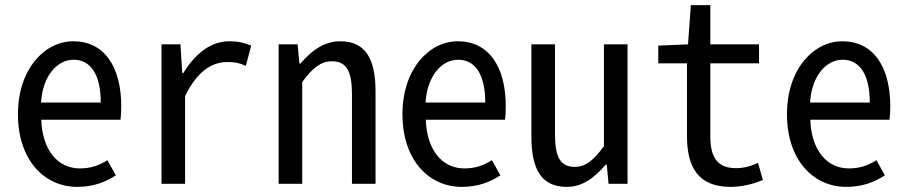

<svg xmlns="http://www.w3.org/2000/svg" viewBox="-20 -717 3540 749"><path d="M281 12C345 12 392 -7 432 -33L399 -92C367 -72 335 -60 292 -60C203 -60 145 -134 141 -250H450C452 -263 453 -283 453 -302C453 -458 386 -556 266 -556C154 -556 50 -448 50 -271C50 -93 153 12 281 12ZM140 -317C147 -423 204 -484 267 -484C334 -484 373 -426 373 -317Z M610 0H702V-342C749 -438 805 -475 867 -475C896 -475 913 -472 939 -460L960 -539C932 -550 912 -556 874 -556C800 -556 740 -505 695 -432H691L684 -544H610Z M1067 0H1159V-397C1198 -451 1232 -478 1274 -478C1333 -478 1353 -438 1353 -350V0H1445V-360C1445 -489 1405 -556 1307 -556C1243 -556 1194 -518 1152 -469H1148L1141 -544H1067Z M1781 12C1845 12 1892 -7 1932 -33L1899 -92C1867 -72 1835 -60 1792 -60C1703 -60 1645 -134 1641 -250H1950C1952 -263 1953 -283 1953 -302C1953 -458 1886 -556 1766 -556C1654 -556 1550 -448 1550 -271C1550 -93 1653 12 1781 12ZM1640 -317C1647 -423 1704 -484 1767 -484C1834 -484 1873 -426 1873 -317Z M2191 12C2255 12 2301 -26 2343 -75H2347L2354 0H2428V-544H2336V-147C2297 -93 2265 -66 2223 -66C2163 -66 2145 -108 2145 -196V-544H2053V-184C2053 -55 2093 12 2191 12Z M2830 12C2871 12 2917 2 2956 -15L2937 -82C2909 -68 2881 -61 2851 -61C2777 -61 2751 -106 2751 -184V-470H2941V-544H2751V-697H2675L2664 -544L2548 -539V-470H2660V-186C2660 -67 2702 12 2830 12Z M3281 12C3345 12 3392 -7 3432 -33L3399 -92C3367 -72 3335 -60 3292 -60C3203 -60 3145 -134 3141 -250H3450C3452 -263 3453 -283 3453 -302C3453 -458 3386 -556 3266 -556C3154 -556 3050 -448 3050 -271C3050 -93 3153 12 3281 12ZM3140 -317C3147 -423 3204 -484 3267 -484C3334 -484 3373 -426 3373 -317Z"/></svg>

Font: Noto Sans Mono CJK SC Regular
Style: Regular
Weight: 400
Designer: Ryoko NISHIZUKA (kana & ideographs); Paul D. Hunt (Latin, Greek & Cyrillic); Wenlong ZHANG (bopomofo); Sandoll Communica
Foundry: Adobe Systems Incorporated
Version: Version 1.005;PS 1.005;hotconv 1.0.96;makeotf.lib2.5.65012